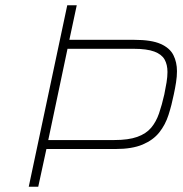

<svg xmlns="http://www.w3.org/2000/svg" viewBox="-20 -708 695 728"><path d="M89 0 235 -688H271L243 -557H489Q554 -557 589 -541.5Q624 -526 637.5 -499Q651 -472 651 -438Q651 -418 647.5 -395.5Q644 -373 639 -350Q631 -310 619 -272.5Q607 -235 584 -206Q561 -177 521 -160Q481 -143 418 -143H156L125 0ZM163 -177H413Q467 -177 500.5 -189Q534 -201 553 -223.5Q572 -246 583 -278Q594 -310 603 -350Q608 -374 611.5 -395.5Q615 -417 615 -435Q615 -463 604 -482.5Q593 -502 565 -512.5Q537 -523 486 -523H236Z"/></svg>

Font: Saira Thin Thin
Style: Italic
Weight: 250
Italic angle: -12°
Version: Version 1.101